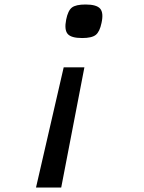

<svg xmlns="http://www.w3.org/2000/svg" viewBox="-20 -651 640 853"><path d="M140 182 263 -352H355L252 182ZM345 -482Q296 -482 280.5 -500.5Q265 -519 274 -564Q282 -604 299.5 -617.5Q317 -631 360 -631Q409 -631 425 -612.5Q441 -594 431 -549Q423 -510 405.5 -496Q388 -482 345 -482Z"/></svg>

Font: Victor Mono Thin SemiBold
Style: Italic
Weight: 600
Italic angle: -12°
Monospace: yes
Version: Version 1.561;gftools[0.9.30]